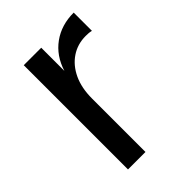

<svg xmlns="http://www.w3.org/2000/svg" viewBox="-170 -635 715 715"><g transform="rotate(-45 187.5 -278.0)"><path d="M78 0V-549H170V0ZM137 -281 170 -427Q189 -488 236 -522Q283 -556 348 -556V-460Q340 -462 332.5 -462.5Q325 -463 318 -463Q275 -463 241.5 -440.5Q208 -418 189 -377.5Q170 -337 170 -281Z"/></g></svg>

Font: Parkinsans Light
Style: Regular
Weight: 400
Version: Version 1.000